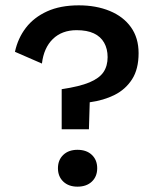

<svg xmlns="http://www.w3.org/2000/svg" viewBox="-20 -690 584 719"><path d="M211 -206V-356Q278 -366 315 -381.5Q352 -397 367.5 -420Q383 -443 383 -476Q383 -507 370 -530Q357 -553 331.5 -565Q306 -577 267 -577Q212 -577 178 -544Q144 -511 137 -452L36 -496Q47 -547 77 -586Q107 -625 156.5 -647.5Q206 -670 275 -670Q340 -670 391 -649Q442 -628 470.5 -588Q499 -548 499 -491Q499 -431 474.5 -393Q450 -355 409 -334.5Q368 -314 316 -307L313 -206ZM270 9Q237 9 217 -10Q197 -29 197 -60Q197 -91 217 -110Q237 -129 270 -129Q304 -129 324 -110Q344 -91 344 -60Q344 -29 324 -10Q304 9 270 9Z"/></svg>

Font: Kantumruy Pro Medium
Style: Regular
Weight: 500
Designer: Sovichet Tep
Foundry: Sovichet Tep
Version: Version 1.002